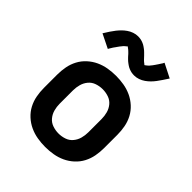

<svg xmlns="http://www.w3.org/2000/svg" viewBox="-212 -888 1024 1024"><g transform="rotate(45 300.0 -376.0)"><path d="M300 8Q270 8 240.5 3Q211 -2 184 -14.5Q157 -27 134.5 -47.5Q112 -68 98 -94.5Q84 -121 78.5 -150.5Q73 -180 73 -210V-310Q73 -340 78.5 -369.5Q84 -399 98 -425.5Q112 -452 134.5 -472.5Q157 -493 184 -505.5Q211 -518 240.5 -523Q270 -528 300 -528Q330 -528 359.5 -523Q389 -518 416 -505.5Q443 -493 465.5 -472.5Q488 -452 502 -425.5Q516 -399 521.5 -369.5Q527 -340 527 -310V-210Q527 -180 521.5 -150.5Q516 -121 502 -94.5Q488 -68 465.5 -47.5Q443 -27 416 -14.5Q389 -2 359.5 3Q330 8 300 8ZM300 -93Q323 -93 345 -100.5Q367 -108 381.5 -125.5Q396 -143 402 -165Q408 -187 408 -210V-310Q408 -333 402 -355Q396 -377 381.5 -394.5Q367 -412 345 -419.5Q323 -427 300 -427Q277 -427 255 -419.5Q233 -412 218.5 -394.5Q204 -377 198 -355Q192 -333 192 -310V-210Q192 -187 198 -165Q204 -143 218.5 -125.5Q233 -108 255 -100.5Q277 -93 300 -93ZM366 -597Q361 -597 355.5 -597.5Q350 -598 345 -599Q340 -600 335.5 -601.5Q331 -603 326 -605Q321 -607 316.5 -609.5Q312 -612 308.5 -614.5Q305 -617 300 -620.5Q295 -624 291 -627.5Q287 -631 283.5 -634.5Q280 -638 276.5 -641.5Q273 -645 270 -648.5Q267 -652 263 -656.5Q259 -661 255 -664.5Q251 -668 247.5 -671.5Q244 -675 239 -678Q234 -681 234 -683L231 -681Q228 -678 225 -676Q222 -674 219 -671Q216 -668 214.5 -666.5Q213 -665 211.5 -663Q210 -661 208.5 -659Q207 -657 205 -655Q203 -653 201.5 -650.5Q200 -648 198 -645.5Q196 -643 194 -640Q192 -637 190 -634Q188 -631 185.5 -628Q183 -625 181 -621.5Q179 -618 176.5 -614Q174 -610 171.5 -606Q169 -602 167 -598L88 -637Q99 -655 109 -670Q119 -685 128.5 -697Q138 -709 148.5 -719.5Q159 -730 172.5 -739.5Q186 -749 202 -754.5Q218 -760 234 -760Q239 -760 244.5 -759.5Q250 -759 255 -758Q260 -757 264.5 -755.5Q269 -754 274 -752Q279 -750 283.5 -747.5Q288 -745 291.5 -742.5Q295 -740 300 -736.5Q305 -733 309 -729.5Q313 -726 316.5 -722.5Q320 -719 323.5 -715.5Q327 -712 330 -709Q333 -706 337 -701.5Q341 -697 345 -693Q349 -689 352.5 -686Q356 -683 361 -679.5Q366 -676 366 -675L369 -677Q372 -679 375 -681.5Q378 -684 381 -686.5Q384 -689 385.5 -690.5Q387 -692 388.5 -694Q390 -696 391.5 -698Q393 -700 395 -702Q397 -704 398.5 -706.5Q400 -709 402 -711.5Q404 -714 406 -717Q408 -720 410 -723Q412 -726 414.5 -729.5Q417 -733 419 -736.5Q421 -740 423.5 -743.5Q426 -747 428.5 -751Q431 -755 433 -760L512 -720Q501 -703 491 -688Q481 -673 471.5 -660.5Q462 -648 451.5 -637.5Q441 -627 427.5 -617.5Q414 -608 398 -602.5Q382 -597 366 -597Z"/></g></svg>

Font: Iosevka Book
Style: Bold
Weight: 700
Designer: Belleve Invis
Foundry: Belleve Invis
Version: Version 28.0.7; ttfautohint (v1.8.3)